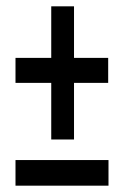

<svg xmlns="http://www.w3.org/2000/svg" viewBox="-20 -595 390 607"><path d="M142 -154V-333H29V-412H142V-575H214V-412H322V-333H214V-154ZM29 -8V-89H323V-8Z"/></svg>

Font: Inconsolata ExtraCondensed SemiBold
Style: Regular
Weight: 600
Width: 2
Monospace: yes
Designer: Raph Levien, Cyreal, Brenton Simpson
Foundry: Raph Levien, Cyreal, Google
Version: Version 3.001; ttfautohint (v1.8.2.53-6de2)